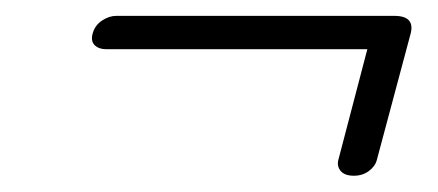

<svg xmlns="http://www.w3.org/2000/svg" viewBox="-20 -445 552 242"><path d="M97 -403.5Q100 -413.5 108.8 -419.2Q117.5 -425 126.5 -425H477Q504.5 -425 497 -400.5L455 -243.5Q453 -235.5 445 -229.5Q437 -223.5 426 -223.5Q414 -223.5 409 -230Q404 -236.5 407 -245.5L443 -383H113.5Q104.5 -383 99.2 -388.2Q94 -393.5 97 -403.5Z"/></svg>

Font: Fraunces 72pt
Style: Bold Italic
Weight: 700
Italic angle: -16°
Version: Version 1.000;[b76b70a41]